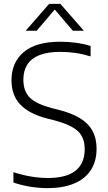

<svg xmlns="http://www.w3.org/2000/svg" viewBox="-20 -965 560 994"><path d="M225.5 9Q184 9 138 1.8Q92 -5.5 49.5 -20V-73.5Q80.5 -63.5 111 -56.8Q141.5 -50 170.8 -46.8Q200 -43.5 227 -43.5Q323.5 -43.5 371 -81.2Q418.5 -119 418.5 -192.5Q418.5 -254.5 382.2 -287Q346 -319.5 261.5 -342L225.5 -351Q132 -375 85.8 -423Q39.5 -471 39.5 -549.5Q39.5 -642 103 -695.5Q166.5 -749 291.5 -749Q332.5 -749 373.8 -743.5Q415 -738 449 -727V-673Q410.5 -685 371.2 -690.8Q332 -696.5 292 -696.5Q227 -696.5 184.5 -679.8Q142 -663 121.5 -630.8Q101 -598.5 101 -553Q101 -493 134 -460Q167 -427 247.5 -405.5L283.5 -396.5Q351 -379.5 394.5 -352.8Q438 -326 459 -287.2Q480 -248.5 480 -195.5Q480 -130 450.2 -84.2Q420.5 -38.5 363.5 -14.8Q306.5 9 225.5 9ZM113 -806 234.5 -945H292.5L414 -806H357L256 -924.5H271L170 -806Z"/></svg>

Font: Encode Sans Condensed Thin Light
Style: Regular
Weight: 300
Version: Version 3.002